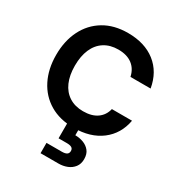

<svg xmlns="http://www.w3.org/2000/svg" viewBox="-223 -858 1182 1271"><g transform="rotate(30 368.5 -222.5)"><path d="M383 12Q277 12 200.5 -33.5Q124 -79 83 -160.5Q42 -242 42 -349Q42 -456 83 -538Q124 -620 200.5 -666Q277 -712 383 -712Q511 -712 593 -648Q675 -584 695 -468H541Q529 -524 488.5 -554.5Q448 -585 382 -585Q320 -585 275.5 -556.5Q231 -528 208 -475Q185 -422 185 -349Q185 -276 208 -223.5Q231 -171 275.5 -142.5Q320 -114 382 -114Q448 -114 488.5 -142.5Q529 -171 541 -222H695Q675 -113 593 -50.5Q511 12 383 12ZM278 267V188H395Q420 188 432.5 180Q445 172 445 154Q445 137 432.5 129.5Q420 122 395 122H332V-4H418V49Q451 49 480.5 60Q510 71 529 94.5Q548 118 548 157Q548 194 529 218.5Q510 243 480 255Q450 267 415 267Z"/></g></svg>

Font: DM Sans 28pt ExtraBold
Style: Regular
Weight: 800
Version: Version 4.004;gftools[0.9.30]